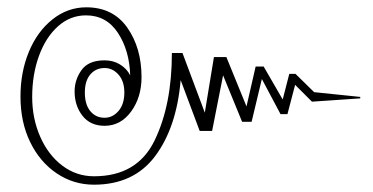

<svg xmlns="http://www.w3.org/2000/svg" viewBox="-20 -536 1021 525"><path d="M36 -272Q36 -339 59 -394.5Q82 -450 123.5 -483Q165 -516 216 -516Q289 -516 328 -460.5Q367 -405 367 -325Q367 -270 338.5 -231Q310 -192 266 -192Q227 -192 205.5 -219.5Q184 -247 184 -286Q184 -318 203 -344.5Q222 -371 266 -371Q290 -371 308.5 -359.5Q327 -348 336 -330Q334 -398 302.5 -446Q271 -494 215 -494Q172 -494 138.5 -464Q105 -434 86.5 -383Q68 -332 68 -271Q68 -212 90 -162Q112 -112 150.5 -83Q189 -54 237 -54Q355 -54 402.5 -151.5Q450 -249 450 -391H479L540 -228L565 -380H599L654 -245L679 -354H701L753 -264L771 -334H788L839 -284L965 -271V-267L833 -258L787 -304L766 -224H747L696 -320L668 -203H642L590 -330L560 -178H526L474 -317Q463 -188 404.5 -109.5Q346 -31 237 -31Q181 -31 135 -62Q89 -93 62.5 -147.5Q36 -202 36 -272ZM320 -283Q320 -314 304 -332Q288 -350 266 -350Q242 -350 227 -332.5Q212 -315 212 -283Q212 -250 227 -232Q242 -214 266 -214Q288 -214 304 -232.5Q320 -251 320 -283Z"/></svg>

Font: Taviraj Thin
Style: Regular
Weight: 250
Designer: Katatrad Team
Foundry: CadsonDemak
Version: Version 1.001